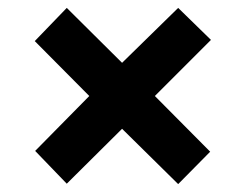

<svg xmlns="http://www.w3.org/2000/svg" viewBox="-20 -596 623 486"><path d="M431 -576 514 -495 372 -353 512 -212 431 -130 289 -270 149 -131 69 -214 206 -353 68 -492 149 -576 289 -437Z"/></svg>

Font: Noto Sans Cherokee ExtraBold
Style: Regular
Weight: 800
Designer: Monotype Design Team
Foundry: Monotype Imaging Inc.
Version: Version 2.001; ttfautohint (v1.8.4.7-5d5b)